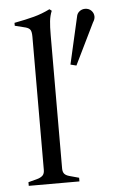

<svg xmlns="http://www.w3.org/2000/svg" viewBox="-52 -748 475 785"><g transform="rotate(-5 185.5 -356.0)"><path d="M34 -15 75 -26Q89 -31 95 -38.5Q101 -46 101 -60L102 -606Q102 -626 97 -634Q92 -642 78 -646L34 -657V-669Q82 -678 115.5 -687Q149 -696 181 -712L190 -705Q182 -686 179.5 -663.5Q177 -641 177 -605L176 -59Q176 -45 182 -37.5Q188 -30 202 -26L242 -15V0H34ZM247 -479 291 -672Q293 -685 303 -693Q313 -701 326 -701Q342 -701 352 -690.5Q362 -680 362 -666Q362 -655 354 -643L271 -473Z"/></g></svg>

Font: Ibarra Real Nova
Style: Regular
Weight: 400
Designer: Jose Maria Ribagorda & Octavio Pardo
Foundry: Jose Maria Ribagorda
Version: Version 1.014